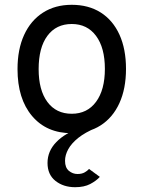

<svg xmlns="http://www.w3.org/2000/svg" viewBox="-20 -543 598 800"><path d="M279 12Q174 12 113.5 -59.8Q53 -131.5 53 -255Q53 -337.5 80.5 -397.5Q108 -457.5 158.8 -490.2Q209.5 -523 279 -523Q349 -523 399.8 -490.8Q450.5 -458.5 477.8 -398.5Q505 -338.5 505 -256Q505 -173.5 477.5 -113.2Q450 -53 399.2 -20.5Q348.5 12 279 12ZM279 -69Q343.5 -69 380.2 -118.8Q417 -168.5 417 -256Q417 -344 380.2 -393.5Q343.5 -443 279 -443Q214 -443 177.5 -393.8Q141 -344.5 141 -255Q141 -167.5 177.5 -118.2Q214 -69 279 -69ZM293 237Q244.5 237 211.2 210.8Q178 184.5 178 136Q178 86.5 214.8 48.8Q251.5 11 315 -10H380Q335 8.5 306.5 31.2Q278 54 264.5 78.5Q251 103 251 127Q251 155.5 267 168.8Q283 182 303 182Q321 182 332.8 175.2Q344.5 168.5 351 161L396 194Q381 210.5 355.8 223.8Q330.5 237 293 237Z"/></svg>

Font: Undotted
Style: Regular
Weight: 400
Designer: Delve Withrington, Dave Bailey, Thomas Jockin
Foundry: Delve Fonts LLC
Version: Version 4.000